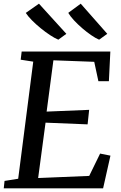

<svg xmlns="http://www.w3.org/2000/svg" viewBox="-22 -1023 658 1043"><path d="M-1.6 0 2.7 -40.2 76.8 -52 158.6 -688.1 90.4 -698.7 95.7 -743H577.4L569.5 -581.8H512.5L489.9 -687.2L268.1 -695.4L231.3 -416.8L462.3 -426.3L453.9 -347.4L225.4 -356.7L185.2 -55.9L462.6 -67.4L521.8 -188.7L578 -177.5L538.1 0ZM560.7 -839.3 516.5 -807.4Q497.5 -815.4 473.4 -832Q449.2 -848.6 424.8 -869.6Q400.4 -890.6 380 -912.5Q359.7 -934.4 348.8 -953.1L416.5 -1003ZM338.4 -839.3 294.9 -807.4Q275.5 -815.4 250.2 -832Q225 -848.6 199.2 -869.6Q173.4 -890.6 151.8 -912.4Q130.2 -934.2 118 -952.8L189.6 -1003Z"/></svg>

Font: Merriweather 7pt Light
Style: Italic
Weight: 300
Italic angle: -7.8°
Designer: Eben Sorkin
Foundry: Eben Sorkin
Version: Version 2.200;gftools[0.9.31]